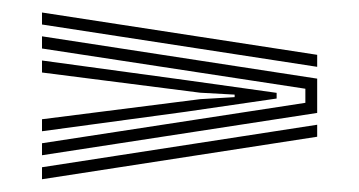

<svg xmlns="http://www.w3.org/2000/svg" viewBox="-20 -530 569 304"><path d="M46.5 -491.2V-510.2L482.2 -443.2V-424.2ZM46.5 -284.2V-303.2L463.5 -367.2V-389.5L46.5 -453.2V-472.5L482.2 -405.5V-351.2ZM46.5 -322.2V-341.2L297 -373L351.5 -376.2V-380.2L297 -383.2L46.5 -415.2V-434.2L273.8 -403.2L418 -383V-374L273.8 -353ZM46.5 -246.2V-265.2L482.2 -332.5V-313.5Z"/></svg>

Font: Big Shoulders Inline Text Thin
Style: Bold
Weight: 700
Version: Version 2.002